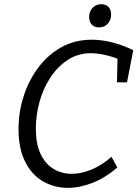

<svg xmlns="http://www.w3.org/2000/svg" viewBox="-20 -899 664 928"><path d="M308 9Q243 9 188.8 -21.8Q134.6 -52.7 102.1 -116.2Q69.6 -179.7 69.6 -275.7Q69.6 -357.7 94.6 -434.9Q119.6 -512.1 165.9 -573.6Q212.3 -635.1 277.4 -671.1Q342.6 -707.1 423.6 -707.1Q469.3 -707.1 520.5 -694.5Q571.7 -682 624 -656.4L594 -501.2H545.5L548.1 -623.5L563.1 -608.8Q527.8 -624.5 489.6 -633.1Q451.3 -641.8 419.6 -641.8Q357 -641.8 307.8 -609.6Q258.5 -577.5 223.7 -524.5Q188.9 -471.6 171.1 -407.3Q153.3 -343 153.3 -278.7Q153.3 -202.5 176.6 -154Q199.9 -105.5 239.5 -82.2Q279.1 -58.9 326.7 -58.9Q373 -58.9 422.8 -79.6Q472.6 -100.2 518.9 -141.2L547 -89.3Q490 -40.3 428 -15.6Q366 9 308 9ZM458.3 -766.6Q436.2 -766.6 423.5 -780.2Q410.8 -793.7 410.8 -816.4Q410.8 -843.5 427.4 -861.1Q443.9 -878.6 469.7 -878.6Q491.7 -878.6 504.4 -865.4Q517.1 -852.2 517.1 -828.8Q517.1 -802.1 500.7 -784.3Q484.4 -766.6 458.3 -766.6Z"/></svg>

Font: Bitter Thin
Style: Italic
Weight: 100
Italic angle: -9°
Designer: Sol Matas, and Bitter project Authors
Foundry: Sol Matas
Version: Version 2.002